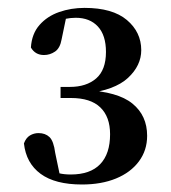

<svg xmlns="http://www.w3.org/2000/svg" viewBox="-20 -939 445 499"><path d="M192.9 -459.5Q123.4 -459.5 85.6 -487.2Q47.8 -515 42.2 -566.3Q47.6 -580.9 57.9 -587Q68.2 -593.1 80.1 -593.1Q97.7 -593.1 108.6 -582.8Q119.5 -572.5 123.5 -541.5L137.1 -476.5L106.3 -498Q121.1 -491.8 134 -488.6Q146.8 -485.5 163.9 -485.5Q214.7 -485.5 240.4 -512.4Q266.1 -539.2 266.1 -590.1Q266.1 -635.5 240.7 -659.9Q215.4 -684.3 164.5 -684.3H137.4V-713.1H161.5Q204.5 -713.1 230 -735.2Q255.4 -757.3 255.4 -804Q255.4 -847.4 234.4 -870.1Q213.4 -892.8 176.7 -892.8Q163.6 -892.8 148.7 -889.8Q133.8 -886.8 115.6 -881L153 -898.8L140.2 -837.1Q136.2 -813.9 123.1 -805Q109.9 -796 94.3 -796Q71.6 -796 60.3 -815.5Q62.6 -851.3 82.7 -874.1Q102.8 -896.9 133.7 -907.7Q164.6 -918.5 199.7 -918.5Q272.5 -918.5 309.8 -887Q347.1 -855.4 347.1 -808.7Q347.1 -768.6 312.6 -736.5Q278 -704.4 202.3 -695.8L200.8 -705Q286.3 -700.8 324.3 -669.7Q362.4 -638.6 362.4 -586.1Q362.4 -548.1 340.9 -519.4Q319.5 -490.7 281.5 -475.1Q243.4 -459.5 192.9 -459.5Z"/></svg>

Font: Noto Serif HK
Style: Regular
Weight: 200
Designer: Ryoko NISHIZUKA 西塚涼子 (kana & ideographs); Frank Grießhammer (Latin, Greek & Cyrillic); Wenlong ZHANG 张文龙 (bopomofo); San
Foundry: Adobe
Version: Version 2.001;hotconv 1.1.0;makeotfexe 2.6.0